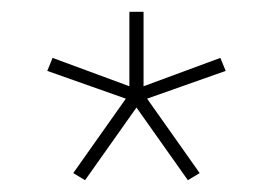

<svg xmlns="http://www.w3.org/2000/svg" viewBox="-20 -719 462 325"><path d="M104 -426 193 -552 60 -599 69 -621 199 -573V-699H223V-573L353 -621L362 -599L229 -552L318 -426L298 -414L211 -537L124 -414Z"/></svg>

Font: Prompt Thin
Style: Regular
Weight: 250
Designer: Katatrad Team
Foundry: CadsonDemak
Version: Version 1.001